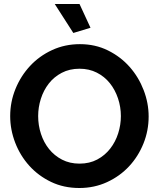

<svg xmlns="http://www.w3.org/2000/svg" viewBox="-20 -936 796 961"><path d="M377 5Q299 5 235.5 -25.5Q172 -56 126.5 -106.5Q81 -157 56 -222Q31 -287 31 -355Q31 -426 57.5 -491Q84 -556 130.5 -606Q177 -656 241 -685.5Q305 -715 380 -715Q457 -715 520.5 -683.5Q584 -652 629 -601Q674 -550 699 -485Q724 -420 724 -353Q724 -282 698 -217.5Q672 -153 626 -103.5Q580 -54 516 -24.5Q452 5 377 5ZM171 -355Q171 -309 185 -266Q199 -223 225.5 -190Q252 -157 290.5 -137Q329 -117 378 -117Q428 -117 466.5 -137.5Q505 -158 531.5 -192Q558 -226 571.5 -268.5Q585 -311 585 -355Q585 -401 570.5 -444Q556 -487 529.5 -520Q503 -553 464.5 -572.5Q426 -592 378 -592Q328 -592 289 -571.5Q250 -551 224 -517.5Q198 -484 184.5 -441.5Q171 -399 171 -355ZM254 -916H378L433 -797L347 -771Z"/></svg>

Font: IngvarSans
Style: Bold
Weight: 700
Version: Version 3.000